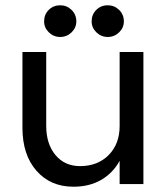

<svg xmlns="http://www.w3.org/2000/svg" viewBox="-20 -697 638 727"><path d="M283 -68Q350 -68 391.5 -110Q433 -152 433 -220V-500H523V0H433V-88Q407 -41 362.5 -15.5Q318 10 258 10Q171 10 118 -50.5Q65 -111 65 -213V-500H155V-220Q155 -152 190 -110Q225 -68 283 -68ZM269 -616Q269 -592 251 -574.5Q233 -557 208 -557Q183 -557 165 -574.5Q147 -592 147 -616Q147 -642 164.5 -659.5Q182 -677 208 -677Q233 -677 251 -659.5Q269 -642 269 -616ZM449 -616Q449 -592 431 -574.5Q413 -557 388 -557Q363 -557 345 -574.5Q327 -592 327 -616Q327 -642 344.5 -659.5Q362 -677 388 -677Q413 -677 431 -659.5Q449 -642 449 -616Z"/></svg>

Font: Goli
Style: Regular
Weight: 400
Designer: jaikishan Patel
Foundry: MagicType
Version: Version 1.000